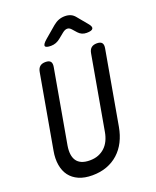

<svg xmlns="http://www.w3.org/2000/svg" viewBox="-172 -1049 943 1159"><g transform="rotate(-20 300.0 -470.0)"><path d="M131 -685Q135 -708 148 -719Q161 -730 184 -730Q207 -730 216 -719Q225 -708 221 -685L137 -210Q132 -180 135 -156Q138 -132 149.5 -115Q161 -98 182 -89Q203 -80 234 -80Q265 -80 289 -89.5Q313 -99 331 -116Q349 -133 360.5 -157Q372 -181 377 -210L461 -685Q465 -708 478 -719Q491 -730 514 -730Q537 -730 546 -719Q555 -708 551 -685L467 -210Q458 -160 437.5 -119.5Q417 -79 385 -50Q353 -21 311 -5.5Q269 10 218 10Q167 10 131 -6Q95 -22 73.5 -50.5Q52 -79 45 -120Q38 -161 47 -210ZM250 -810Q216 -810 213 -822Q210 -834 238 -858L312 -921Q330 -936 348.5 -943Q367 -950 388 -950Q409 -950 425 -943Q441 -936 453 -921L506 -857Q526 -834 519 -822Q512 -810 479 -810Q462 -810 449 -816Q436 -822 426 -833L402 -860Q390 -874 375.5 -874Q361 -874 344 -860L312 -834Q298 -822 282.5 -816Q267 -810 250 -810Z"/></g></svg>

Font: Maple Mono
Style: Italic
Weight: 400
Italic angle: -10°
Monospace: yes
Designer: subframe7536
Version: Version 7.300